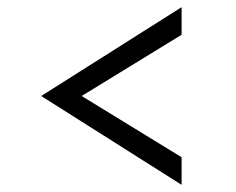

<svg xmlns="http://www.w3.org/2000/svg" viewBox="-20 -621 660 536"><path d="M487 -524 208 -353 487 -182V-105L95 -353L487 -601Z"/></svg>

Font: Tilda Sans
Style: Regular
Weight: 400
Designer: ParaType Ltd
Foundry: ParaType Ltd
Version: Version 1.009